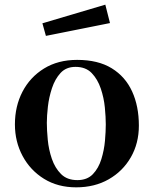

<svg xmlns="http://www.w3.org/2000/svg" viewBox="-20 -801 660 824"><path d="M434 -267Q434 -298 430 -339.5Q426 -381 412.5 -421Q399 -461 373.5 -487.5Q348 -514 304 -514Q264 -514 240 -488Q216 -462 203 -422.5Q190 -383 185.5 -343Q181 -303 181 -274Q181 -243 185 -201Q189 -159 202.5 -119.5Q216 -80 242 -54Q268 -28 312 -28Q354 -28 378.5 -53.5Q403 -79 415 -118Q427 -157 430.5 -197Q434 -237 434 -267ZM576 -262Q576 -186 541.5 -126Q507 -66 446.5 -31.5Q386 3 307 3Q228 3 169 -33.5Q110 -70 77 -131.5Q44 -193 44 -267Q44 -345 76.5 -407.5Q109 -470 169 -507Q229 -544 311 -544Q401 -544 459.5 -508Q518 -472 547 -408.5Q576 -345 576 -262ZM452 -702 177 -647 162 -701 432 -781Z"/></svg>

Font: Kaisei Tokumin ExtraBold
Style: Regular
Weight: 800
Designer: Font-Kai, 金井和夫
Foundry: KAZUO KANAI
Version: Version 5.003